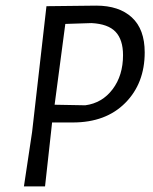

<svg xmlns="http://www.w3.org/2000/svg" viewBox="-20 -662 544 682"><path d="M322 -642Q403 -642 448.5 -600Q494 -558 494 -476Q494 -366 425 -296.5Q356 -227 239 -227H165L162 -199L140 0H65L94 -193L145 -640H146ZM305 -580 212 -577 174 -290 283 -288Q343 -296 380 -345Q417 -394 417 -466Q417 -521 390.5 -549Q364 -577 305 -580Z"/></svg>

Font: Alegreya Sans
Style: Italic
Weight: 400
Italic angle: -7°
Designer: Juan Pablo del Peral
Foundry: Huerta Tipografica
Version: Version 2.007